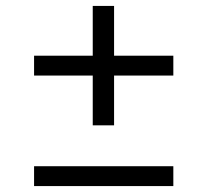

<svg xmlns="http://www.w3.org/2000/svg" viewBox="-20 -628 700 648"><path d="M365 -373V-205H293V-373H95V-440H293V-608H365V-440H565V-373ZM95 0V-67H565V0Z"/></svg>

Font: Overpass Light
Style: Regular
Weight: 300
Designer: Delve Withrington, Thomas Jockin
Foundry: Delve Fonts
Version: Version 3.000;DELV;Overpass